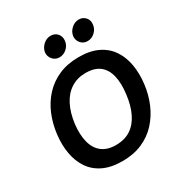

<svg xmlns="http://www.w3.org/2000/svg" viewBox="-210 -1076 1174 1240"><g transform="rotate(-30 376.5 -456.0)"><path d="M345 11Q261 11 203 -17Q145 -45 111.5 -95Q78 -145 66.5 -210.5Q55 -276 64 -351Q73 -426 100.5 -491.5Q128 -557 174.5 -607Q221 -657 285.5 -685Q350 -713 434 -713Q517 -713 575 -685Q633 -657 666.5 -607Q700 -557 711.5 -491.5Q723 -426 714 -351Q705 -276 677 -210.5Q649 -145 603 -95Q557 -45 492.5 -17Q428 11 345 11ZM359 -100Q425 -100 470.5 -130Q516 -160 543.5 -217Q571 -274 580 -351Q590 -429 576.5 -485.5Q563 -542 525 -572Q487 -602 420 -602Q359 -602 312 -572Q265 -542 236 -485.5Q207 -429 197 -351Q188 -274 203 -217Q218 -160 257.5 -130Q297 -100 359 -100ZM537 -773Q506 -773 487 -795.5Q468 -818 471 -848Q476 -879 500.5 -901Q525 -923 555 -923Q586 -923 605 -901Q624 -879 619 -848Q616 -818 592 -795.5Q568 -773 537 -773ZM327 -773Q297 -773 277.5 -795.5Q258 -818 261 -848Q266 -879 290.5 -901Q315 -923 345 -923Q377 -923 395.5 -901Q414 -879 410 -848Q407 -818 383 -795.5Q359 -773 327 -773Z"/></g></svg>

Font: Inclusive Sans SemiBold
Style: Italic
Weight: 600
Italic angle: -7°
Designer: Olivia King
Foundry: Olivia King
Version: Version 2.004